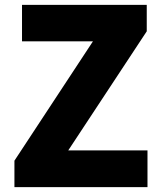

<svg xmlns="http://www.w3.org/2000/svg" viewBox="-20 -765 659 785"><path d="M39 0H583V-150H259L580 -637V-745H70V-596H360L39 -108Z"/></svg>

Font: Noto Sans CJK TC Black
Style: Regular
Weight: 900
Designer: Ryoko NISHIZUKA 西塚涼子 (kana, bopomofo & ideographs); Paul D. Hunt (Latin, Greek & Cyrillic); Sandoll Communications 산돌커뮤니
Foundry: Adobe
Version: Version 2.004;hotconv 1.0.118;makeotfexe 2.5.65603